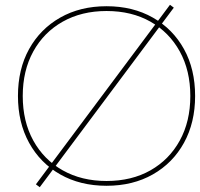

<svg xmlns="http://www.w3.org/2000/svg" viewBox="-20 -766 835 802"><path d="M146 16 130 4 189 -75 631 -667 690 -746 706 -734 647 -655 205 -63ZM425 10Q315 10 231.5 -37.5Q148 -85 101.5 -169.5Q55 -254 55 -365Q55 -477 101.5 -561Q148 -645 231.5 -692.5Q315 -740 425 -740Q535 -740 618.5 -692.5Q702 -645 748.5 -561Q795 -477 795 -365Q795 -254 748.5 -169.5Q702 -85 618.5 -37.5Q535 10 425 10ZM425 -10Q530 -10 608.5 -54.5Q687 -99 731 -179Q775 -259 775 -365Q775 -471 731 -551Q687 -631 608.5 -675.5Q530 -720 425 -720Q321 -720 242 -675.5Q163 -631 119 -551Q75 -471 75 -365Q75 -259 119 -179Q163 -99 242 -54.5Q321 -10 425 -10Z"/></svg>

Font: M PLUS 1 Thin Thin
Style: Regular
Weight: 250
Version: Version 1.001